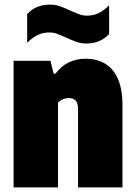

<svg xmlns="http://www.w3.org/2000/svg" viewBox="-20 -814 589 834"><path d="M39 0V-550H199L213 -494H221Q269.5 -559 353 -559Q398 -559 434 -539Q470 -519 491 -474Q512 -429 512 -354V0H319V-339Q319 -367.5 308.2 -377.8Q297.5 -388 280 -388Q250.5 -388 232 -368V0ZM355 -625Q330.5 -625 308.8 -633.2Q287 -641.5 266.5 -651Q248 -659.5 230.5 -666.2Q213 -673 195 -673Q166.5 -673 144 -662.2Q121.5 -651.5 98 -628V-753Q136 -794 197 -794Q222 -794 243.8 -785.8Q265.5 -777.5 285.5 -768Q304 -760 321.5 -753Q339 -746 357 -746Q385.5 -746 408.2 -757Q431 -768 454 -791V-666Q416 -625 355 -625Z"/></svg>

Font: Encode Sans Cnd Black
Style: Regular
Weight: 900
Width: 3
Designer: Multiple Designers
Foundry: Impallari Type
Version: Version 3.002; ttfautohint (v1.8.3) -l 8 -r 50 -G 200 -x 14 